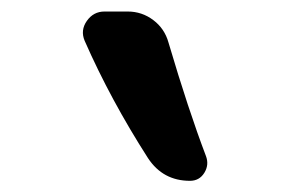

<svg xmlns="http://www.w3.org/2000/svg" viewBox="-20 -830 540 340"><path d="M242.2 -549.8Q175.8 -653.3 129.9 -757.8Q122.1 -776.4 133.8 -793Q145.5 -809.6 165 -809.6H206.1Q231.4 -809.6 251.5 -794.4Q271.5 -779.3 278.3 -754.9Q313.5 -635.7 344.7 -553.7Q350.6 -538.1 341.8 -523.9Q333 -509.8 316.4 -509.8Q268.6 -509.8 242.2 -549.8Z"/></svg>

Font: Rounded Mgen+ 1mn medium
Style: Regular
Weight: 500
Designer: [Source Han Sans]
Ryoko NISHIZUKA  (kana & ideographs); Paul D. Hunt (Latin, Greek & Cyrillic); Wenlong ZHANG  (bopomofo
Version: Version 1.059.20150602